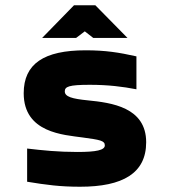

<svg xmlns="http://www.w3.org/2000/svg" viewBox="-20 -700 640 729"><path d="M294 -178C360 -169 378 -166 378 -148C378 -130 346 -123 274 -123C201 -123 143 -129 83 -136V-10C156 2 208 9 284 9C446 9 535 -42 535 -160C535 -293 403 -310 313 -319C253 -325 226 -333 226 -353C226 -371 241 -378 321 -378C391 -378 446 -371 498 -361V-486C431 -501 380 -509 305 -509C147 -509 70 -458 70 -346C70 -195 223 -188 294 -178ZM140 -556H269L302 -581L334 -556H464L342 -680H261Z"/></svg>

Font: LT Wave Mono Black
Style: Regular
Weight: 900
Designer: Daniel Lyons
Version: Version 2.5 (Glyphs App)